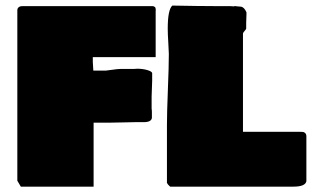

<svg xmlns="http://www.w3.org/2000/svg" viewBox="-20 -698 1137 698"><path d="M598.6 -19.5Q597.2 -21.5 594 -23.9Q590.8 -26.4 586.9 -33.2V-244.1Q586.9 -285.6 590.3 -371.6Q593.8 -457.5 593.8 -502Q593.8 -511.7 591.8 -543.5Q589.8 -575.2 589.8 -593.8Q589.8 -662.6 606.4 -677.7Q708 -675.8 757.8 -675.8H804.7Q821.3 -675.8 830.1 -674.8Q831.1 -675.8 835 -675.8Q835.9 -675.8 843.5 -674.8Q851.1 -673.8 855.5 -673.8Q867.7 -672.4 876 -653.3V-646.5Q876 -641.1 875.5 -630.9Q875 -620.6 875 -615.2V-593.8Q874.5 -591.3 868.9 -585.2Q863.3 -579.1 863.3 -575.2V-218.8H1070.3Q1078.1 -218.8 1082 -218.3Q1085.9 -217.8 1089.8 -213.9Q1093.8 -210 1093.8 -202.1V-39.1Q1089.8 -19.5 1046.9 -19.5ZM43 -41V-660.2Q43 -668 47.9 -671.6Q52.7 -675.3 56.9 -675.5Q61 -675.8 72.3 -675.8H533.2Q537.1 -675.8 539.6 -674.6Q542 -673.3 543.5 -672.1Q544.9 -670.9 545.4 -668.2Q545.9 -665.5 546.1 -664.1Q546.4 -662.6 546.1 -659.7Q545.9 -656.7 545.9 -656.2V-490.2H317.4V-472.7Q317.4 -466.8 319.3 -441.4H365.2Q372.1 -441.9 389.9 -444.6Q407.7 -447.3 418 -447.3H458Q471.7 -447.3 478.5 -448.2Q498.5 -448.2 515.1 -443.4Q531.7 -438.5 533.2 -432.6V-404.3Q533.2 -395 532.2 -375.7Q531.2 -356.4 531.2 -346.7V-302.7Q532.2 -298.8 532.2 -289.1V-269.5Q530.3 -253.9 502 -253.9H470.7Q454.1 -253.9 423.1 -252.9Q392.1 -252 375 -252H320.3V-19.5H55.7Z"/></svg>

Font: Bowlby One SC
Style: Regular
Weight: 400
Width: 1
Version: Version 1.2